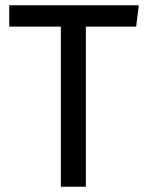

<svg xmlns="http://www.w3.org/2000/svg" viewBox="-20 -709 557 729"><path d="M497 -608H306V0H211V-608H15V-689H507Z"/></svg>

Font: Fira GO
Style: Regular
Weight: 400
Designer: Carrois Corporate
Foundry: Carrois Corporate GbR
Version: Version 0.300